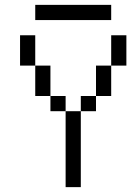

<svg xmlns="http://www.w3.org/2000/svg" viewBox="-20 -770 540 790"><path d="M437.5 -687.5V-750H125V-687.5ZM250 -312.5V0H312.5V-312.5ZM250 -312.5V-375H187.5V-312.5ZM312.5 -312.5H375V-375H312.5ZM187.5 -375Q187.5 -375 187.5 -500H125Q125 -500 125 -375ZM375 -375H437.5Q437.5 -375 437.5 -500H375Q375 -500 375 -375ZM125 -500Q125 -500 125 -625H62.5Q62.5 -625 62.5 -500ZM437.5 -500H500Q500 -500 500 -625H437.5Q437.5 -625 437.5 -500Z"/></svg>

Font: Unifont
Style: Regular
Weight: 500
Version: Version 15.1.04